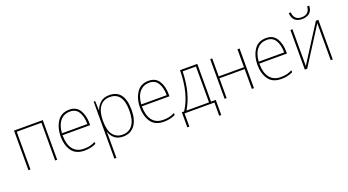

<svg xmlns="http://www.w3.org/2000/svg" viewBox="-63 -1453 4352 2404"><g transform="rotate(-20 2112.5 -251.0)"><path d="M468 -528V0H441V-503H112V0H85V-528Z M823 -538Q714 -538 661 -454.5Q608 -371 608 -259Q608 -143 661.5 -66.5Q715 10 832 10Q916 10 985 -23V-50Q941 -29 909 -22Q877 -15 832 -15Q736 -15 686 -80Q636 -145 636 -266H1004V-291Q1004 -395 961 -466.5Q918 -538 823 -538ZM823 -513Q901 -513 938.5 -451.5Q976 -390 976 -291H637Q645 -400 695 -456.5Q745 -513 823 -513Z M1355 -513Q1528 -513 1528 -269Q1528 -143 1480.5 -79Q1433 -15 1347 -15Q1266 -15 1219.5 -74.5Q1173 -134 1173 -262V-265Q1173 -382 1219.5 -447.5Q1266 -513 1355 -513ZM1356 -538Q1279 -538 1234 -496Q1189 -454 1173 -402H1171L1166 -528H1146V232H1173V15Q1173 -16 1173 -49Q1173 -82 1171 -116H1173Q1189 -64 1231 -27Q1273 10 1347 10Q1446 10 1501.5 -63Q1557 -136 1557 -269Q1557 -538 1356 -538Z M1880 -538Q1771 -538 1718 -454.5Q1665 -371 1665 -259Q1665 -143 1718.5 -66.5Q1772 10 1889 10Q1973 10 2042 -23V-50Q1998 -29 1966 -22Q1934 -15 1889 -15Q1793 -15 1743 -80Q1693 -145 1693 -266H2061V-291Q2061 -395 2018 -466.5Q1975 -538 1880 -538ZM1880 -513Q1958 -513 1995.5 -451.5Q2033 -390 2033 -291H1694Q1702 -400 1752 -456.5Q1802 -513 1880 -513Z M2500 -503V-25H2200Q2258 -122 2288 -237.5Q2318 -353 2323 -503ZM2527 -528H2297Q2294 -212 2168 -25H2138V176H2165V0H2563V176H2590V-25H2527Z M2726 -528V-289H3062V-528H3090V0H3062V-264H2726V0H2699V-528Z M3445 -538Q3336 -538 3283 -454.5Q3230 -371 3230 -259Q3230 -143 3283.5 -66.5Q3337 10 3454 10Q3538 10 3607 -23V-50Q3563 -29 3531 -22Q3499 -15 3454 -15Q3358 -15 3308 -80Q3258 -145 3258 -266H3626V-291Q3626 -395 3583 -466.5Q3540 -538 3445 -538ZM3445 -513Q3523 -513 3560.5 -451.5Q3598 -390 3598 -291H3259Q3267 -400 3317 -456.5Q3367 -513 3445 -513Z M3795 -528H3768V0H3799L4114 -494Q4113 -472 4113 -459.5Q4113 -447 4113 -426V0H4140V-528H4107L3794 -37Q3795 -60 3795 -74.5Q3795 -89 3795 -114ZM4093 -734H4066Q4059 -629 3955 -629Q3856 -629 3847 -734H3820Q3824 -666 3859.5 -636Q3895 -606 3954 -606Q4014 -606 4052.5 -636.5Q4091 -667 4093 -734Z"/></g></svg>

Font: Noto Sans Display Thin
Style: Regular
Weight: 250
Designer: Monotype Design Team
Foundry: Monotype Imaging Inc.
Version: Version 1.900